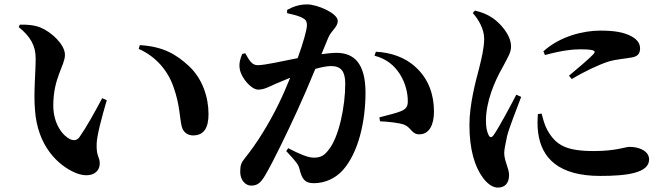

<svg xmlns="http://www.w3.org/2000/svg" viewBox="-20 -808 3040 872"><path d="M323 -23C386 3 433 -20 433 -66C433 -97 417 -95 419 -156C420 -191 442 -276 465 -353L444 -362C409 -296 373 -231 340 -184C329 -170 315 -169 300 -175C268 -189 222 -242 222 -329C222 -455 275 -510 275 -559C275 -605 215 -662 164 -683C135 -695 96 -697 70 -696L65 -685C118 -642 142 -601 142 -543C142 -475 132 -387 139 -308C150 -147 242 -57 323 -23ZM857 -193C906 -193 927 -227 927 -290C927 -367 899 -451 839 -507C780 -562 720 -597 615 -603L610 -586C689 -551 743 -486 768 -413C798 -329 795 -274 806 -231C814 -204 836 -193 857 -193Z M1885 -198C1929 -198 1951 -241 1951 -301C1951 -379 1926 -449 1870 -501C1820 -549 1752 -570 1687 -573L1681 -555C1735 -541 1771 -511 1797 -470C1824 -427 1832 -380 1832 -351C1833 -324 1824 -313 1801 -303C1779 -294 1745 -286 1703 -275L1706 -257C1741 -256 1793 -250 1815 -242C1848 -229 1850 -197 1885 -198ZM1406 24C1457 24 1504 1 1536 -34C1609 -115 1640 -259 1640 -387C1640 -520 1588 -568 1508 -568C1489 -568 1464 -565 1440 -562L1471 -637C1485 -670 1514 -685 1514 -713C1514 -748 1421 -788 1375 -788C1333 -788 1305 -774 1284 -763V-748C1312 -742 1342 -735 1358 -724C1370 -718 1374 -707 1374 -694C1374 -674 1358 -616 1332 -544C1255 -529 1184 -512 1150 -512C1124 -512 1112 -534 1094 -566L1080 -563C1072 -543 1064 -521 1069 -494C1076 -453 1122 -401 1152 -401C1179 -401 1198 -412 1231 -427L1298 -455C1282 -416 1265 -376 1246 -337C1197 -237 1143 -153 1094 -92C1075 -69 1071 -57 1071 -27C1071 11 1096 35 1120 35C1147 35 1163 25 1185 -13C1221 -74 1283 -203 1329 -303C1354 -357 1385 -429 1412 -495C1440 -503 1466 -508 1484 -508C1531 -508 1548 -481 1548 -427C1548 -327 1520 -185 1472 -127C1453 -102 1437 -92 1405 -92C1378 -92 1339 -109 1289 -135L1280 -122C1328 -70 1335 -61 1340 -41C1352 9 1367 24 1406 24Z M2241 44C2274 44 2292 23 2292 -13C2292 -43 2270 -77 2270 -113C2270 -129 2275 -150 2283 -190C2292 -227 2327 -314 2347 -368L2325 -378C2299 -328 2248 -232 2223 -196C2213 -181 2204 -182 2198 -197C2192 -209 2187 -229 2187 -260C2187 -345 2225 -437 2263 -503C2287 -549 2301 -569 2301 -597C2301 -652 2247 -707 2216 -727C2192 -743 2170 -752 2137 -760L2127 -749C2153 -720 2179 -677 2179 -631C2178 -587 2168 -546 2156 -498C2140 -438 2112 -333 2112 -241C2112 -129 2136 -51 2173 -1C2193 26 2217 44 2241 44ZM2706 -9C2827 -9 2928 -22 2928 -84C2928 -122 2883 -141 2840 -141C2819 -141 2778 -122 2677 -122C2552 -122 2505 -148 2466 -217C2454 -238 2446 -268 2440 -292L2423 -290C2421 -266 2420 -236 2424 -206C2439 -90 2517 -9 2706 -9ZM2564 -464 2577 -449C2631 -482 2697 -513 2742 -528C2783 -540 2819 -541 2849 -547C2874 -551 2887 -563 2887 -588C2887 -606 2879 -626 2848 -643C2814 -661 2773 -669 2706 -669C2631 -669 2524 -644 2448 -575L2455 -558C2539 -581 2587 -584 2617 -584C2690 -584 2685 -574 2675 -562C2658 -543 2608 -501 2564 -464Z"/></svg>

Font: Source Han Serif CN
Style: Bold
Weight: 700
Designer: Ryoko NISHIZUKA 西塚涼子 (kana & ideographs); Frank Grießhammer (Latin, Greek & Cyrillic); Wenlong ZHANG 张文龙 (bopomofo); San
Foundry: Adobe
Version: Version 2.003;hotconv 1.1.1;makeotfexe 2.6.0